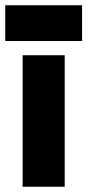

<svg xmlns="http://www.w3.org/2000/svg" viewBox="-27 -710 332 730"><path d="M59 -500H219V0H59ZM-7 -690H285V-554H-7Z"/></svg>

Font: Oak Sans ExtraBold
Style: Regular
Weight: 800
Designer: Erik Kennedy, Walven
Foundry: Erik Kennedy, Walven
Version: Version 1.000